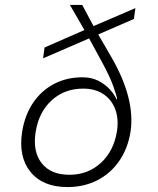

<svg xmlns="http://www.w3.org/2000/svg" viewBox="-20 -750 640 780"><path d="M254 10Q154 10 104 -51.5Q54 -113 70 -215Q81 -283 114.5 -332.5Q148 -382 199.5 -409Q251 -436 315 -436Q352 -436 380 -421.5Q408 -407 426.5 -386.5Q445 -366 453 -347H456Q454 -361 440.5 -399Q427 -437 398 -491L342 -594L155 -513L161 -557L323 -628L264 -730H314L360 -644L530 -717L524 -673L379 -610L433 -517Q531 -347 510 -213Q499 -146 464 -95.5Q429 -45 375 -17.5Q321 10 254 10ZM262 -40Q337 -40 389.5 -88Q442 -136 455 -216Q463 -267 448 -306.5Q433 -346 399.5 -368Q366 -390 318 -390Q242 -390 190 -342.5Q138 -295 125 -215Q112 -135 149 -87.5Q186 -40 262 -40Z"/></svg>

Font: JetBrains Mono NL Thin
Style: Italic
Weight: 100
Italic angle: -9°
Monospace: yes
Designer: Philipp Nurullin, Konstantin Bulenkov
Foundry: JetBrains
Version: Version 2.305; ttfautohint (v1.8.4.7-5d5b)